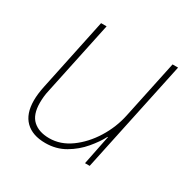

<svg xmlns="http://www.w3.org/2000/svg" viewBox="-127 -651 779 784"><g transform="rotate(30 263.0 -259.0)"><path d="M181 10Q120 10 87 -22.5Q54 -55 54 -118Q54 -148 62 -186L134 -528H160L87 -183Q83 -166 81.5 -151Q80 -136 80 -122Q80 -66 108 -40.5Q136 -15 185 -15Q238 -15 285 -49Q332 -83 366 -137.5Q400 -192 413 -254L471 -528H497L385 0H363L391 -139H389Q373 -108 343.5 -73Q314 -38 273 -14Q232 10 181 10Z"/></g></svg>

Font: Noto Sans Disp Thin
Style: Italic
Weight: 100
Italic angle: -12°
Designer: Monotype Design Team
Foundry: Monotype Imaging Inc.
Version: Version 2.000;GOOG;noto-source:20170915:90ef993387c0